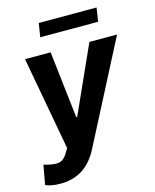

<svg xmlns="http://www.w3.org/2000/svg" viewBox="-148 -817 897 1112"><g transform="rotate(-15 300.0 -261.0)"><path d="M74.9 204.5C186.8 204.5 256.4 147.7 302.2 58.9L614.3 -545.5H448.5L267.8 -144.2H262.1L215.9 -545.5H62.5L164.8 14.6L151.3 37.6C132.1 71 111.9 84.5 87 85.6C67.1 86.3 46.2 83.1 7.1 72.4L-13.8 188.9C7.1 198.2 36.2 204.5 74.9 204.5ZM180.4 -645.2H527.3L540.1 -727.3H193.5Z"/></g></svg>

Font: Margiela Sans
Style: Bold Italic
Weight: 700
Italic angle: -9.39999°
Designer: Stefan Endress, Andreas Faust
Version: Version 1.100;FEAKit 1.0